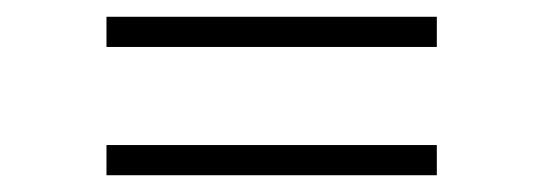

<svg xmlns="http://www.w3.org/2000/svg" viewBox="-20 -363 648 229"><path d="M107 -343H501V-307H107ZM107 -190H501V-154H107Z"/></svg>

Font: Grenze Gotisch ExtraLight
Style: Regular
Weight: 200
Designer: Renata Polastri
Foundry: Omnibus-Type
Version: Version 1.001